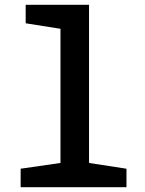

<svg xmlns="http://www.w3.org/2000/svg" viewBox="-20 -780 603 800"><path d="M66 0V-77L232 -101V-660L87 -683V-760H351V-101L507 -77V0Z"/></svg>

Font: Noto Sans Mono SemiCondensed SemiBold
Style: Regular
Weight: 600
Width: 4
Designer: Monotype Design Team
Foundry: Monotype Imaging Inc.
Version: Version 2.014; ttfautohint (v1.8.4.7-5d5b)